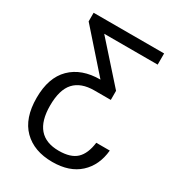

<svg xmlns="http://www.w3.org/2000/svg" viewBox="-213 -840 1079 1177"><g transform="rotate(30 326.0 -251.5)"><path d="M59.1 -85Q59.1 -228 134.5 -302.5Q210 -377 342.3 -377L101.1 -649.9V-710.9H600.1V-631.8H221.7L459.5 -365.2V-300.8H343.3Q249 -300.8 201.7 -249Q154.3 -197.3 154.3 -85Q154.3 128.9 338.4 128.9Q422.4 128.9 462.9 90.6Q503.4 52.2 513.7 -28.8H609.4Q599.1 80.1 529.1 144Q459 208 338.4 208Q208.5 208 133.8 133.5Q59.1 59.1 59.1 -85Z"/></g></svg>

Font: Bert Sans Medium
Style: Regular
Weight: 500
Designer: Christian Robertson, Adam Twardoch, & Cristiano Sobral
Foundry: Google
Version: Version 12.135;January 10, 2020;FontCreator 12.0.0.2547 64-b